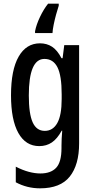

<svg xmlns="http://www.w3.org/2000/svg" viewBox="-20 -786 513 1046"><path d="M198 -550Q235 -550 263.5 -531.5Q292 -513 315 -469H321L330 -540H411V-5Q411 112 360 176Q309 240 198 240Q127 240 66 207V122Q103 141 136.5 150Q170 159 200 159Q257 159 286 128Q315 97 315 21V8Q315 -10 316 -31.5Q317 -53 319 -74H316Q292 -30 262.5 -10Q233 10 194 10Q120 10 80 -61.5Q40 -133 40 -267Q40 -405 81.5 -477.5Q123 -550 198 -550ZM222 -465Q137 -465 137 -266Q137 -166 158 -119.5Q179 -73 224 -73Q268 -73 292 -115.5Q316 -158 316 -247V-272Q316 -374 293 -419.5Q270 -465 222 -465ZM300 -755Q293 -734 285.5 -706.5Q278 -679 272.5 -652Q267 -625 266 -606H171V-616Q178 -652 198 -694Q218 -736 242 -766H300Z"/></svg>

Font: Noto Sans Gurmukhi ExtraCondensed Medium
Style: Regular
Weight: 500
Width: 2
Designer: Jelle Bosma - Monotype Design Team
Foundry: Monotype Imaging Inc.
Version: Version 2.004; ttfautohint (v1.8.4.7-5d5b)